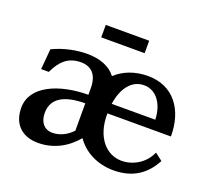

<svg xmlns="http://www.w3.org/2000/svg" viewBox="-120 -846 1111 1014"><g transform="rotate(20 435.0 -339.0)"><path d="M272 -516C210 -516 141 -502 79 -472L69 -357H112C143 -422 182 -463 255 -463C315 -463 350 -426 350 -352V-315C186 -314 40 -253 40 -130C40 -37 97 15 186 15C271 15 345 -24 399 -89C444 -24 520 15 610 15C721 15 790 -38 832 -118L790 -150C761 -83 695 -47 633 -47C545 -47 478 -125 478 -249V-257H835C835 -411 754 -516 613 -516C540 -516 478 -492 433 -450C400 -494 343 -516 272 -516ZM166 -146C166 -233 238 -266 350 -267V-113C318 -79 279 -61 237 -61C195 -61 166 -93 166 -146ZM310 -623H554V-693H310ZM482 -312C496 -408 544 -463 610 -463C678 -463 724 -401 727 -312Z"/></g></svg>

Font: LT Superior Serif Semibold
Style: Regular
Weight: 600
Designer: Daniel Lyons
Foundry: LyonsType
Version: Version 2.120;FEAKit 1.0